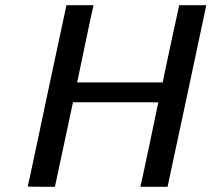

<svg xmlns="http://www.w3.org/2000/svg" viewBox="-20 -714 808 734"><path d="M517 -2Q518 -3 551.5 -161.5Q585 -320 585 -322Q586 -323 557 -323Q528 -323 422 -323H259L190 0H138Q86 0 86 -1L96 -46Q105 -90 124 -177.5Q143 -265 160 -348L234 -694H337V-691Q336 -690 305.5 -545Q275 -400 275 -399H602L603 -403Q603 -407 634 -551L665 -694H768V-691Q768 -690 695 -347.5Q622 -5 621 -2V0H517Z"/></svg>

Font: MathJax_SansSerif
Style: Italic
Weight: 400
Version: Version 1.1